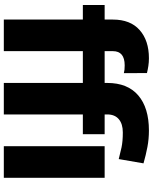

<svg xmlns="http://www.w3.org/2000/svg" viewBox="83 -883 800 1006"><g transform="rotate(90 483.0 -380.0)"><path d="M248 0H82.5V-414.1H6.3V-528.3H82.5V-571.3Q82.5 -663.1 137.5 -711.7Q192.4 -760.3 285.2 -760.3Q306.6 -760.3 325.7 -757.3Q344.7 -754.4 362.8 -750L363.3 -628.9Q354.5 -631.3 345.2 -632.3Q335.9 -633.3 322.3 -633.3Q248 -633.3 248 -571.3V-528.3H414.6V-542Q414.6 -648.4 479.7 -704.3Q544.9 -760.3 664.1 -760.3Q708.5 -760.3 750 -752.4Q791.5 -744.6 835.9 -731.9L813.5 -602.1Q784.2 -609.9 752.7 -616.7Q721.2 -623.5 673.8 -623.5Q629.4 -623.5 604.5 -602.5Q579.6 -581.5 579.6 -542V-528.3H683.1V-414.1H579.6V0H414.6V-414.1H248ZM911.6 -528.3V0H746.1V-528.3Z"/></g></svg>

Font: Vazirmatn RD UI FD Black
Style: Regular
Weight: 900
Designer: Saber Rastikerdar
Foundry: Saber Rastikerdar
Version: Version 33.003